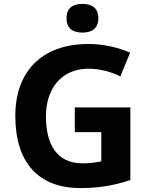

<svg xmlns="http://www.w3.org/2000/svg" viewBox="-20 -948 764 978"><path d="M400 -928C355 -928 319 -911 319 -855C319 -800 355 -782 400 -782C444 -782 481 -800 481 -855C481 -911 444 -928 400 -928ZM361 -401V-275H496V-126C470 -121 443 -116 400 -116C268 -116 214 -215 214 -355C214 -502 298 -598 430 -598C491 -598 549 -581 593 -559L643 -680C583 -706 507 -724 431 -724C191 -724 58 -582 58 -358C58 -118 177 10 390 10C492 10 569 -6 644 -31V-401Z"/></svg>

Font: Noto Kufi Arabic
Style: Bold
Weight: 700
Designer: Monotype Design Team, David Williams, Khaled Hosny
Foundry: Google LLC
Version: Version 2.109